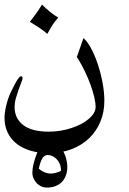

<svg xmlns="http://www.w3.org/2000/svg" viewBox="-20 -580 569 848"><path d="M319.3 -328.1 348.6 -411.6Q364.7 -398.4 381.3 -368.2Q397.9 -337.9 411.1 -298.8Q424.3 -259.8 432.6 -216.6Q440.9 -173.3 440.9 -134.8Q440.9 -85.4 423.6 -43.2Q406.2 -1 374.3 30Q342.3 61 296.9 78.6Q251.5 96.2 195.3 96.2Q149.4 96.2 113 85Q76.7 73.7 51.5 53.2Q26.4 32.7 13.2 4.2Q0 -24.4 0 -59.1Q0 -71.3 2 -85.4Q3.9 -99.6 7.6 -114.7Q11.2 -129.9 16.4 -144.8Q21.5 -159.7 27.8 -172.9Q38.1 -194.3 45.4 -208Q52.7 -221.7 58.1 -229.5Q63.5 -237.3 66.9 -240.2Q70.3 -243.2 72.3 -243.2Q79.6 -243.2 79.6 -235.4Q79.6 -231 78.1 -227.1Q67.4 -198.7 60.8 -179.7Q54.2 -160.6 50.5 -147.5Q46.9 -134.3 45.7 -125.5Q44.4 -116.7 44.4 -107.9Q44.4 -57.1 82.3 -27.8Q120.1 1.5 195.8 1.5Q221.7 1.5 247.1 -2.7Q272.5 -6.8 295.4 -14.4Q318.4 -22 337.9 -32.2Q357.4 -42.5 371.8 -54.7Q386.2 -66.9 394.3 -80.3Q402.3 -93.8 402.3 -107.9Q402.3 -126.5 396 -152.6Q389.6 -178.7 379.2 -207.3Q368.7 -235.8 355 -264.4Q341.3 -293 326.7 -316.9ZM165.5 -559.6Q204.6 -521 237.3 -502.4Q229 -493.2 223.4 -486.1Q217.8 -479 212.9 -471.4Q208 -463.9 202.6 -454.3Q197.3 -444.8 189 -430.2Q173.3 -444.3 154.8 -456.5Q136.2 -468.8 111.8 -483.9Q134.8 -512.7 147 -530.8Q159.2 -548.8 165.5 -559.6ZM151.4 165Q176.3 186.5 204.1 186.5Q213.9 186.5 226.6 183.3Q239.3 180.2 249 174.8V170.4Q249 154.8 243.4 142.6Q237.8 130.4 229.2 121.8Q220.7 113.3 210.4 108.9Q200.2 104.5 190.9 104.5Q176.8 104.5 167.5 118.7Q158.2 132.8 151.4 165ZM185.5 248.5Q174.3 248.5 163.1 243.7Q151.9 238.8 143.1 230Q134.3 221.2 128.7 209Q123 196.8 123 182.6Q123 165 128.2 143.6Q133.3 122.1 143.1 96.7Q166 34.2 195.8 34.2Q210.4 34.2 225.1 45.4Q239.7 56.6 251.5 74.5Q263.2 92.3 270.3 114.3Q277.3 136.2 277.3 157.2Q277.3 176.8 271.5 193.6Q265.6 210.4 254.2 222.7Q242.7 234.9 225.6 241.7Q208.5 248.5 185.5 248.5Z"/></svg>

Font: XB Niloofar
Style: Regular
Weight: 400
Designer: Behnam
Foundry: Irmug
Version: Version 7.201 2008